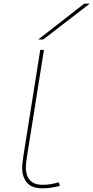

<svg xmlns="http://www.w3.org/2000/svg" viewBox="-20 -1010 506 1040"><path d="M198 -740H218L126 -161Q125 -154 122.5 -137Q120 -120 120 -99Q120 -79 127.5 -58Q135 -37 155 -23Q175 -9 212 -9Q237 -9 258 -13Q279 -17 299 -22L304 -3Q284 2 260.5 6Q237 10 209 10Q150 10 125 -22Q100 -54 100 -97Q100 -115 102.5 -133Q105 -151 106 -161ZM187 -796 436 -990H466L214 -796Z"/></svg>

Font: Georama Extra Expanded Thin
Style: Italic
Weight: 100
Width: 8
Italic angle: -9°
Designer: Jean-Baptiste Levee
Foundry: Production Type
Version: Version 1.000